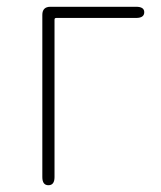

<svg xmlns="http://www.w3.org/2000/svg" viewBox="-20 -547 474 567"><path d="M123 0Q105 0 105 -24V-503Q105 -527 129 -527H382Q406 -527 406 -511Q406 -494 382 -494H146Q141 -494 141 -489V-24Q141 0 123 0Z"/></svg>

Font: Resource Han Rounded KR ExtraLight
Style: Regular
Weight: 250
Designer: Cyano Hao (round all glyphs); Ryoko NISHIZUKA 西塚涼子 (kana, bopomofo & ideographs); Paul D. Hunt (Latin, Greek & Cyrillic)
Foundry: Cyano Hao
Version: 0.990